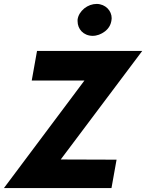

<svg xmlns="http://www.w3.org/2000/svg" viewBox="-42 -960 746 980"><path d="M354 -860C354 -857 354 -854 354 -852C354 -812 383 -778 430 -777C453 -777 474 -785 494 -800C513 -815 524 -834 527 -857C527 -861 528 -864 528 -867C528 -905 497 -939 452 -940C429 -940 407 -932 388 -917C369 -901 357 -882 354 -860ZM120 -549H389L-22 0H527L553 -145L268 -146L684 -700H147Z"/></svg>

Font: Jost
Style: Bold Italic
Weight: 700
Italic angle: -5°
Version: Version 3.710